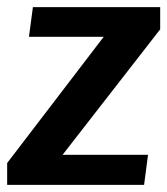

<svg xmlns="http://www.w3.org/2000/svg" viewBox="-30 -517 468 537"><path d="M62 -497H418V-435L145 -84H384L373 0H-10V-61L260 -414H51Z"/></svg>

Font: Rosario
Style: Bold Italic
Weight: 700
Italic angle: -8.05°
Designer: Hector Gatti
Foundry: Omnibus Type
Version: Version 1.101; ttfautohint (v1.8.1.43-b0c9)